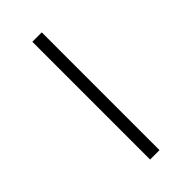

<svg xmlns="http://www.w3.org/2000/svg" viewBox="-301 -876 1153 1153"><g transform="rotate(-45 275.0 -300.0)"><path d="M314.9 200.2H234.9V-799.8H314.9Z"/></g></svg>

Font: Code New Roman
Style: Regular
Weight: 400
Monospace: yes
Designer: Sam Radian
Foundry: Code New Roman
Version: Version 2.00 November 29, 2014